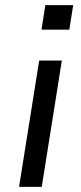

<svg xmlns="http://www.w3.org/2000/svg" viewBox="-20 -725 314 745"><path d="M141 -610 156 -705H264L249 -610ZM54 0 132 -490H220L142 0Z"/></svg>

Font: Nunito Sans 10pt SemiExpanded
Style: Italic
Weight: 400
Width: 6
Italic angle: -9°
Designer: Vernon Adams
Foundry: Vernon Adams
Version: Version 3.101;gftools[0.9.27]